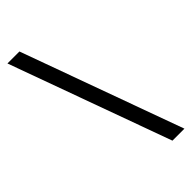

<svg xmlns="http://www.w3.org/2000/svg" viewBox="-305 -868 1110 1110"><g transform="rotate(-45 250.0 -313.0)"><path d="M380 182H478L119 -808H21Z"/></g></svg>

Font: Noto Sans Mono CJK JP Bold
Style: Regular
Weight: 700
Designer: Ryoko NISHIZUKA (kana & ideographs); Paul D. Hunt (Latin, Greek & Cyrillic); Wenlong ZHANG (bopomofo); Sandoll Communica
Foundry: Adobe Systems Incorporated
Version: Version 1.004;PS 1.004;hotconv 1.0.82;makeotf.lib2.5.63406